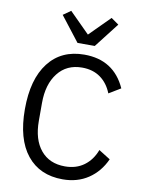

<svg xmlns="http://www.w3.org/2000/svg" viewBox="-101 -1013 824 1095"><g transform="rotate(10 310.5 -465.5)"><path d="M388 -769H288L177 -912L221 -943L338 -826L455 -943L499 -912ZM339 12Q206 12 132 -80Q58 -172 58 -345Q58 -519 132 -614.5Q206 -710 339 -710Q510 -710 579 -557L511 -516Q489 -572 445.5 -603.5Q402 -635 339 -635Q250 -635 199 -570Q148 -505 148 -397V-293Q148 -185 198.5 -124Q249 -63 339 -63Q404 -63 449.5 -96.5Q495 -130 517 -189L584 -147Q550 -72 487 -30Q424 12 339 12Z"/></g></svg>

Font: Aneliza
Style: Regular
Weight: 400
Designer: Mike Abbink, Paul van der Laan, Pieter van Rosmalen
Foundry: Bold Monday
Version: Version 3.0